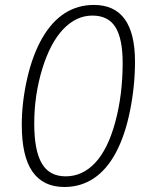

<svg xmlns="http://www.w3.org/2000/svg" viewBox="-20 -745 591 775"><path d="M524.9 -496.1Q524.9 -397.9 504.9 -298.3Q484.9 -198.7 448 -129.4Q411.1 -60.1 358.4 -25.1Q305.7 9.8 240.2 9.8Q154.3 9.8 111.1 -52Q67.9 -113.8 67.9 -241.2Q67.9 -332 89.6 -427.5Q111.3 -522.9 150.1 -590.6Q189 -658.2 241.5 -691.7Q293.9 -725.1 358.9 -725.1Q524.9 -725.1 524.9 -496.1ZM353 -682.1Q287.6 -682.1 235.1 -627Q182.6 -571.8 150.4 -466.3Q118.2 -360.8 118.2 -246.1Q118.2 -137.7 148.7 -85.4Q179.2 -33.2 245.1 -33.2Q313 -33.2 364.3 -87.9Q415.5 -142.6 445.3 -252.4Q475.1 -362.3 475.1 -491.2Q475.1 -588.4 446 -635.3Q417 -682.1 353 -682.1Z"/></svg>

Font: TypoPRO Open Sans
Style: Italic
Weight: 300
Italic angle: -12°
Foundry: Ascender Corporation
Version: Version 1.10